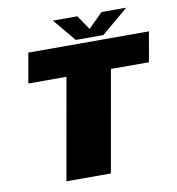

<svg xmlns="http://www.w3.org/2000/svg" viewBox="-88 -892 895 972"><g transform="rotate(-10 359.0 -406.5)"><path d="M175 0H403.5L495.5 -521H691L718 -675H98L71 -521H267ZM346 -696.5H487.5L625.5 -813H498.5L424.5 -739L374.5 -813H248.5Z"/></g></svg>

Font: Anybody UltraCondensed Thin Black
Style: Italic
Weight: 900
Italic angle: -10°
Version: Version 1.111